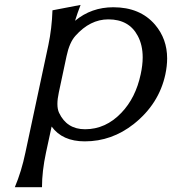

<svg xmlns="http://www.w3.org/2000/svg" viewBox="-20 -577 714 797"><path d="M333 -40.5Q418.9 -40.5 483.9 -108.9Q543 -170.4 564 -268.6Q572.3 -306.6 572.3 -338.9Q572.3 -390.1 551.8 -428.2Q515.6 -496.6 429.7 -496.6Q354 -496.6 293 -428.2Q268.1 -400.4 256.3 -344.2L224.1 -192.9Q218.3 -166 218.3 -145.5Q218.3 -123.5 225.1 -108.9Q257.3 -40.5 333 -40.5ZM332 9.8Q238.8 9.8 194.3 -51.8L170.9 56.6Q154.3 133.8 154.3 200.2H41.5Q69.3 134.3 85.4 56.6L180.7 -389.6Q195.3 -459 197.8 -534.2L314.5 -556.6Q301.3 -522.5 291.5 -490.7Q359.4 -546.9 450.2 -546.9Q561.5 -546.9 623.5 -474.6Q673.8 -415.5 673.8 -334.5Q673.8 -303.2 666.5 -268.6Q640.1 -145.5 535.6 -62.5Q444.3 9.8 332 9.8Z"/></svg>

Font: Classica
Style: Book Oblique
Weight: 400
Italic angle: -12°
Designer: Wojciech Kalinowski "wmk69" (wmk69@o2.pl)
Foundry: Wojciech Kalinowski "wmk69" (wmk69@o2.pl)
Version: Version 2.1.1; 2021-05-14